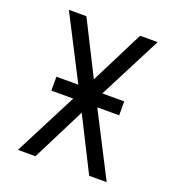

<svg xmlns="http://www.w3.org/2000/svg" viewBox="-133 -841 866 947"><g transform="rotate(20 300.0 -367.5)"><path d="M67 0 237 -331H122V-404H237L67 -735H159L300 -455L441 -735H533L363 -404H478V-331H363L533 0H441L300 -280L159 0Z"/></g></svg>

Font: Zed Mono Extended
Style: Regular
Weight: 400
Width: 7
Monospace: yes
Designer: Belleve Invis
Foundry: Belleve Invis
Version: Version 1.0.0; ttfautohint (v1.8.4)